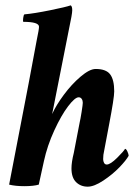

<svg xmlns="http://www.w3.org/2000/svg" viewBox="-20 -700 532 728"><path d="M241.2 -587.9Q187.5 -315.4 185.5 -306.6L177.7 -267.6Q192.9 -301.3 222.2 -340.8Q251.5 -380.4 285.6 -409.4Q319.8 -438.5 342.8 -438.5Q382.3 -438.5 397.7 -418Q413.1 -397.5 413.1 -353.5Q413.1 -329.1 393.6 -227.5L375 -128.9Q371.1 -113.3 371.1 -96.7Q371.1 -88.9 374.5 -82.5Q377.9 -76.2 384.8 -76.2Q398.4 -76.2 424.1 -101.6Q449.7 -127 454.1 -135.7Q458.5 -135.7 463.1 -125.5Q467.8 -115.2 467.8 -109.4Q458.5 -92.3 432.6 -65.4Q406.7 -38.6 371.8 -15.4Q336.9 7.8 312.5 7.8Q286.1 7.8 268.6 -9.3Q251 -26.4 251 -61.5Q251 -85 259.8 -120.1L282.2 -236.3Q284.7 -246.1 289.3 -274.9Q293.9 -303.7 293.9 -310.5Q293.9 -318.8 289.8 -325Q285.6 -331.1 278.3 -331.1Q264.2 -331.1 238.3 -297.1Q212.4 -263.2 185.8 -205.3Q159.2 -147.5 146.5 -88.9L127 0Q107.4 5.9 72.3 5.9Q38.1 5.9 14.6 0Q110.8 -496.6 119.1 -546.9Q127.9 -588.9 127.9 -598.6Q127.9 -617.2 68.4 -617.2Q66.4 -620.1 67.9 -631.3Q69.3 -642.6 72.3 -645.5Q109.9 -648.9 169.9 -661.1Q230 -673.3 248 -679.7Q253.9 -676.3 253.9 -661.1Q253.9 -647 241.2 -587.9Z"/></svg>

Font: Crimson
Style: BoldItalic
Weight: 700
Italic angle: -11°
Version: Version 0.8